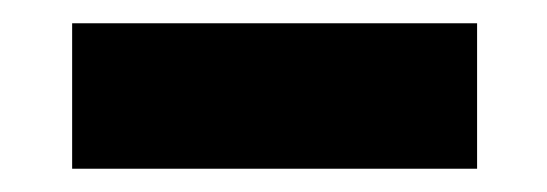

<svg xmlns="http://www.w3.org/2000/svg" viewBox="-20 -361 470 165"><path d="M42 -341H390V-216H42Z"/></svg>

Font: Murecho ExtraBold
Style: Regular
Weight: 800
Designer: Neil Summerour
Foundry: Positype
Version: Version 1.010; ttfautohint (v1.8.3)